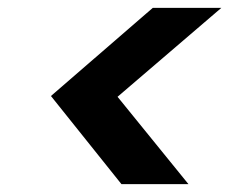

<svg xmlns="http://www.w3.org/2000/svg" viewBox="-20 -595 619 490"><path d="M545 -575 280 -348 461 -125H290L110 -350L370 -575Z"/></svg>

Font: DM Sans 20pt
Style: Bold Italic
Weight: 700
Italic angle: -10°
Version: Version 4.004;gftools[0.9.30]